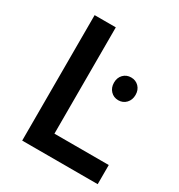

<svg xmlns="http://www.w3.org/2000/svg" viewBox="-167 -814 867 928"><g transform="rotate(30 267.0 -350.0)"><path d="M91.8 0V-700.2H210V-106.9H513.2V0ZM353 -418.9Q335.9 -437 335.9 -464.8Q335.9 -492.7 353 -510.3Q370.1 -527.8 396 -527.8Q421.9 -527.8 439 -510.3Q456.1 -492.7 456.1 -464.8Q456.1 -437 439 -418.9Q421.9 -400.9 396 -400.9Q370.1 -400.9 353 -418.9Z"/></g></svg>

Font: Trueno
Style: Regular
Weight: 400
Designer: Julieta Ulanovsky
Foundry: Julieta Ulanovsky
Version: Version 3.001b | FøM Fix